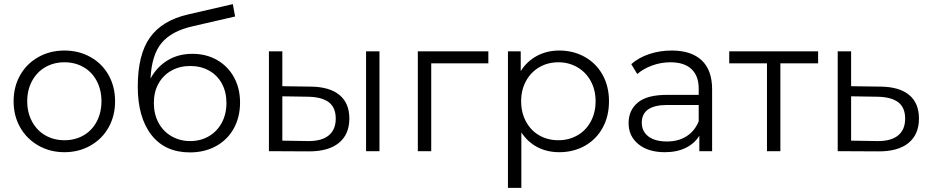

<svg xmlns="http://www.w3.org/2000/svg" viewBox="-20 -733 4506 931"><path d="M292.5 5Q223 5 166.5 -27Q110 -59 78 -115Q46 -171 46 -242Q46 -313 78 -369Q110 -425 166.5 -456.5Q223 -488 292.5 -488Q362 -488 418.5 -456.5Q475 -425 506.5 -369Q538 -313 538 -242Q538 -171 506.5 -115Q475 -59 418.5 -27Q362 5 292.5 5ZM292.5 -53Q344 -53 385 -76.5Q426 -100 449 -143.5Q472 -187 472 -242Q472 -297 449 -340.5Q426 -384 385 -407.5Q344 -431 292.5 -431Q241 -431 200 -407.5Q159 -384 135.5 -340.5Q112 -297 112 -242Q112 -187 135.5 -143.5Q159 -100 200 -76.5Q241 -53 292.5 -53Z M1144 -236Q1144 -165 1113.5 -110Q1083 -55 1027.5 -24.5Q972 6 901 6Q780 6 714 -79Q648 -164 648 -313Q648 -468 707 -551Q766 -634 892 -663L1109 -713L1120 -653L916 -606Q812 -583 763.5 -524.5Q715 -466 710 -352Q740 -408 792 -440Q844 -472 913 -472Q980 -472 1032.5 -442Q1085 -412 1114.5 -358.5Q1144 -305 1144 -236ZM902.5 -49Q953 -49 993 -72.5Q1033 -96 1055.5 -138Q1078 -180 1078 -233.5Q1078 -287 1056 -327.5Q1034 -368 994 -390.5Q954 -413 902.5 -413Q851 -413 811 -390.5Q771 -368 748.5 -327.5Q726 -287 726 -233.5Q726 -180 748.5 -138Q771 -96 811.5 -72.5Q852 -49 902.5 -49Z M1674 -158Q1674 -81 1622.5 -39.5Q1571 2 1475 1L1284 0V-484H1349V-315L1487 -313Q1578 -312 1626 -272.5Q1674 -233 1674 -158ZM1755 -484H1820V0H1755ZM1608 -158Q1608 -212 1574 -237.5Q1540 -263 1472 -264L1349 -266V-51L1472 -49Q1539 -48 1573.5 -76Q1608 -104 1608 -158Z M2348 -426H2071V0H2006V-484H2348Z M2933 -242Q2933 -169 2902 -113Q2871 -57 2816 -26Q2761 5 2692 5Q2633 5 2586 -19.5Q2539 -44 2508 -91V178H2443V-484H2505V-388Q2535 -436 2583.5 -462Q2632 -488 2692 -488Q2760 -488 2815.5 -457Q2871 -426 2902 -370Q2933 -314 2933 -242ZM2688 -431Q2636 -431 2595 -407Q2554 -383 2530.5 -340Q2507 -297 2507 -242Q2507 -187 2530.5 -143.5Q2554 -100 2595 -76.5Q2636 -53 2688 -53Q2738 -53 2779.5 -76.5Q2821 -100 2844.5 -143.5Q2868 -187 2868 -242Q2868 -297 2844.5 -340Q2821 -383 2779.5 -407Q2738 -431 2688 -431Z M3433 -300V0H3371V-75Q3349 -38 3306 -16.5Q3263 5 3204 5Q3123 5 3075.5 -34Q3028 -73 3028 -136Q3028 -198 3072.5 -235.5Q3117 -273 3214 -273H3368V-303Q3368 -365 3333 -398Q3298 -431 3231 -431Q3185 -431 3142.5 -415.5Q3100 -400 3070 -374L3041 -422Q3077 -454 3128.5 -471Q3180 -488 3237 -488Q3332 -488 3382.5 -440.5Q3433 -393 3433 -300ZM3368 -145V-224H3216Q3092 -224 3092 -138Q3092 -96 3124 -71.5Q3156 -47 3214 -47Q3270 -47 3309.5 -72.5Q3349 -98 3368 -145Z M3947 -426H3764V0H3699V-426H3516V-484H3947Z M4436 -158Q4436 -81 4385 -39.5Q4334 2 4237 1L4042 0V-484H4107V-315L4250 -313Q4341 -312 4388.5 -272.5Q4436 -233 4436 -158ZM4369 -158Q4369 -212 4335 -237.5Q4301 -263 4233 -264L4107 -266V-51L4233 -49Q4300 -48 4334.5 -76Q4369 -104 4369 -158Z"/></svg>

Font: Montserrat Ace
Style: Regular
Weight: 400
Designer: Julieta Ulanovsky
Foundry: Julieta Ulanovsky
Version: Version 1